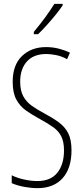

<svg xmlns="http://www.w3.org/2000/svg" viewBox="-20 -969 434 999"><path d="M352 -187Q352 -93 305.5 -41.5Q259 10 175 10Q144 10 107.5 3.5Q71 -3 41 -16V-57Q69 -43 105.5 -35Q142 -27 174 -27Q244 -27 278.5 -70.5Q313 -114 313 -186Q313 -230 299.5 -258Q286 -286 258.5 -306Q231 -326 187 -350Q148 -371 116 -393.5Q84 -416 65 -451Q46 -486 46 -543Q46 -631 94.5 -677.5Q143 -724 220 -724Q256 -724 289 -715Q322 -706 344 -695L329 -661Q300 -677 271 -682.5Q242 -688 221 -688Q155 -688 120 -649Q85 -610 85 -544Q85 -498 101 -468.5Q117 -439 145 -419Q173 -399 209 -380Q254 -356 286 -332.5Q318 -309 335 -275.5Q352 -242 352 -187ZM306 -941Q290 -917 267.5 -889.5Q245 -862 221 -835.5Q197 -809 178 -791H156V-803Q189 -843 214 -877Q239 -911 263 -949H306Z"/></svg>

Font: Noto Sans Myanmar UI ExtraCondensed ExtraLight
Style: Regular
Weight: 200
Width: 2
Designer: Monotype Design Team
Foundry: Monotype Imaging Inc.
Version: Version 2.103; ttfautohint (v1.8.4.7-5d5b)